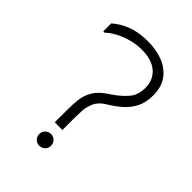

<svg xmlns="http://www.w3.org/2000/svg" viewBox="-211 -810 921 921"><g transform="rotate(45 250.0 -349.5)"><path d="M251 -196V-120H199V-206Q199 -240 202.5 -273.5Q206 -307 224 -338.5Q242 -370 284 -398L296 -406Q335 -432 362.5 -463.5Q390 -495 390 -544Q390 -598 353 -630Q316 -662 248 -662Q216 -662 186.5 -655Q157 -648 132.5 -637Q108 -626 90.5 -614.5Q73 -603 65 -593H55V-647Q68 -659 92 -674Q116 -689 153 -700Q190 -711 241 -711Q299 -711 344 -693Q389 -675 415.5 -638.5Q442 -602 442 -546Q442 -496 424 -461.5Q406 -427 377.5 -402.5Q349 -378 316 -358Q281 -338 267.5 -309Q254 -280 252.5 -250.5Q251 -221 251 -196ZM226 12Q209 12 197.5 0.5Q186 -11 186 -28Q186 -44 197.5 -56Q209 -68 226 -68Q243 -68 254.5 -56Q266 -44 266 -28Q266 -11 254.5 0.5Q243 12 226 12Z"/></g></svg>

Font: Phudu Light
Style: Regular
Weight: 300
Version: Version 1.005;gftools[0.9.23]